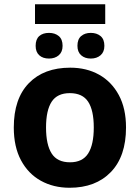

<svg xmlns="http://www.w3.org/2000/svg" viewBox="-20 -875 659 905"><path d="M574 -274Q574 -138 502.5 -64Q431 10 308 10Q232 10 172.5 -23Q113 -56 79 -119.5Q45 -183 45 -274Q45 -410 116 -483Q187 -556 311 -556Q388 -556 447 -523Q506 -490 540 -427Q574 -364 574 -274ZM197 -274Q197 -193 223.5 -151.5Q250 -110 310 -110Q369 -110 395.5 -151.5Q422 -193 422 -274Q422 -355 395.5 -395.5Q369 -436 309 -436Q250 -436 223.5 -395.5Q197 -355 197 -274ZM476 -855V-762H145V-855ZM211 -720Q239 -720 257 -705Q275 -690 275 -659Q275 -630 257 -614.5Q239 -599 211 -599Q182 -599 165 -614.5Q148 -630 148 -659Q148 -690 165 -705Q182 -720 211 -720ZM408 -720Q436 -720 454 -705Q472 -690 472 -659Q472 -630 454 -614.5Q436 -599 408 -599Q380 -599 362.5 -614.5Q345 -630 345 -659Q345 -690 362.5 -705Q380 -720 408 -720Z"/></svg>

Font: BC Sans
Style: Bold
Weight: 700
Designer: Monotype Design Team
Province of B.C.
Foundry: Monotype Imaging Inc.
Version: Version 2.000;GOOG;noto-source:20170915:90ef993387c0